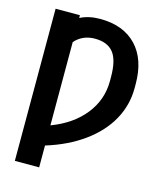

<svg xmlns="http://www.w3.org/2000/svg" viewBox="-133 -816 933 1114"><g transform="rotate(15 334.0 -259.0)"><path d="M209.5 -694.3Q261.2 -720.7 329.6 -720.7Q469.2 -720.7 547.4 -638.7Q625.5 -556.6 625.5 -408.2V-384.3Q625.5 -282.2 576.4 -193.4Q527.3 -104.5 432.9 -36.1Q338.4 32.2 209.5 71.8V203.1H63.5V-710.9H209.5ZM329.6 -602.1Q256.3 -602.1 209.5 -549.8V-49.3Q335.4 -96.7 406 -185.3Q476.6 -273.9 476.6 -386.7V-411.1Q476.6 -512.7 440.9 -557.4Q405.3 -602.1 329.6 -602.1Z"/></g></svg>

Font: Roboto
Style: Bold
Weight: 700
Designer: Google
Version: Version 2.134; 2016; ttfautohint (v1.6)